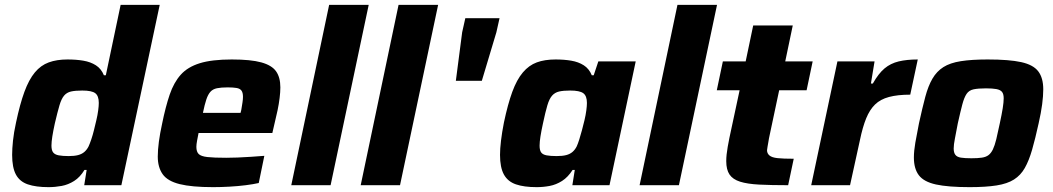

<svg xmlns="http://www.w3.org/2000/svg" viewBox="-20 -763 4338 791"><path d="M180 8Q128 8 94.5 -3.5Q61 -15 45.5 -44Q30 -73 30 -125Q30 -150 33.5 -183.5Q37 -217 46 -258Q62 -334 80.5 -384.5Q99 -435 123.5 -464.5Q148 -494 181 -506Q214 -518 258 -518Q294 -518 323.5 -513Q353 -508 375 -494Q397 -480 408 -453H416L477 -743H638L480 0H327L337 -63H328Q310 -33 285.5 -17.5Q261 -2 234 3Q207 8 180 8ZM263 -120Q286 -120 301.5 -124Q317 -128 327.5 -137Q338 -146 345 -160Q350 -171 356 -188.5Q362 -206 367 -226.5Q372 -247 377 -268Q382 -289 384.5 -308Q387 -327 387 -339Q387 -368 372.5 -379Q358 -390 319 -390Q290 -390 272.5 -386Q255 -382 244 -369Q233 -356 225 -329Q217 -302 206 -255Q199 -223 195.5 -200.5Q192 -178 192 -163Q192 -144 199 -135Q206 -126 222 -123Q238 -120 263 -120Z M858 8Q770 8 720 -4.5Q670 -17 650 -45.5Q630 -74 630 -118Q630 -145 634.5 -179Q639 -213 648 -254Q662 -323 679 -373Q696 -423 724.5 -455Q753 -487 803 -502.5Q853 -518 935 -518Q1013 -518 1056.5 -506Q1100 -494 1117.5 -469Q1135 -444 1135 -403Q1135 -384 1132 -359.5Q1129 -335 1123.5 -308.5Q1118 -282 1111 -254L1102 -215H798Q795 -200 792 -184Q789 -168 789 -158Q789 -138 798.5 -128.5Q808 -119 834.5 -116Q861 -113 912 -113Q932 -113 958.5 -114Q985 -115 1014 -117Q1043 -119 1069 -121L1046 -9Q1024 -4 992.5 0Q961 4 925.5 6Q890 8 858 8ZM816 -298H971L974 -310Q977 -328 979 -341Q981 -354 981 -364Q981 -381 975 -389.5Q969 -398 955 -400.5Q941 -403 918 -403Q891 -403 874 -399.5Q857 -396 847 -385Q837 -374 830 -353Q823 -332 816 -298Z M1180 0 1336 -743H1499L1342 0Z M1466 0 1622 -743H1785L1628 0Z M1858 -430 1884 -630 1897 -688H2038L2025 -630L1965 -430Z M2191 8Q2139 8 2105.5 -3.5Q2072 -15 2056 -44Q2040 -73 2040 -125Q2040 -150 2044 -183.5Q2048 -217 2056 -258Q2072 -334 2090.5 -384.5Q2109 -435 2134 -464.5Q2159 -494 2191.5 -506Q2224 -518 2269 -518Q2304 -518 2333.5 -513Q2363 -508 2385 -494Q2407 -480 2418 -453H2426L2445 -510H2599L2491 0H2338L2348 -63H2339Q2320 -33 2295.5 -17.5Q2271 -2 2244.5 3Q2218 8 2191 8ZM2273 -120Q2297 -120 2312.5 -124Q2328 -128 2338.5 -137Q2349 -146 2356 -160Q2361 -171 2366.5 -188.5Q2372 -206 2377.5 -226.5Q2383 -247 2388 -268Q2393 -289 2395.5 -308Q2398 -327 2398 -339Q2398 -368 2383 -379Q2368 -390 2329 -390Q2301 -390 2283.5 -386Q2266 -382 2254.5 -369Q2243 -356 2235 -329Q2227 -302 2217 -255Q2210 -223 2206.5 -200.5Q2203 -178 2203 -163Q2203 -144 2209.5 -135Q2216 -126 2232 -123Q2248 -120 2273 -120Z M2615 0 2771 -743H2934L2777 0Z M3227 0Q3157 0 3108 -2.5Q3059 -5 3029 -14.5Q2999 -24 2985.5 -44Q2972 -64 2972 -99Q2972 -112 2973.5 -126.5Q2975 -141 2978 -158Q2981 -175 2985 -195L3027 -391H2933L2958 -510H3052L3083 -658H3246L3215 -510H3328L3303 -391H3190L3148 -193Q3147 -188 3145.5 -178Q3144 -168 3142 -158Q3140 -148 3140 -144Q3140 -131 3150 -122.5Q3160 -114 3183.5 -111.5Q3207 -109 3250 -109Z M3322 0 3430 -510H3583L3568 -419H3576Q3599 -460 3624 -481Q3649 -502 3682.5 -510Q3716 -518 3761 -518L3730 -373Q3678 -373 3642.5 -363.5Q3607 -354 3585 -332.5Q3563 -311 3548.5 -275.5Q3534 -240 3523 -187L3482 0Z M3975 8Q3886 8 3836 -3Q3786 -14 3765.5 -41Q3745 -68 3745 -114Q3745 -141 3751 -175.5Q3757 -210 3766 -255Q3780 -319 3792 -364Q3804 -409 3821.5 -439Q3839 -469 3866.5 -486.5Q3894 -504 3938.5 -511Q3983 -518 4049 -518Q4138 -518 4187.5 -507Q4237 -496 4257.5 -469Q4278 -442 4278 -395Q4278 -368 4273.5 -333.5Q4269 -299 4259 -255Q4245 -191 4232 -146Q4219 -101 4202 -71Q4185 -41 4157.5 -23.5Q4130 -6 4085.5 1Q4041 8 3975 8ZM3982 -111Q4008 -111 4025 -113.5Q4042 -116 4052.5 -124Q4063 -132 4070.5 -147.5Q4078 -163 4084.5 -189.5Q4091 -216 4099 -255Q4107 -292 4111 -317Q4115 -342 4115 -358Q4115 -376 4108 -384.5Q4101 -393 4085 -396Q4069 -399 4042 -399Q4010 -399 3991 -395Q3972 -391 3962 -376Q3952 -361 3944.5 -332.5Q3937 -304 3926 -255Q3919 -217 3914 -192Q3909 -167 3909 -151Q3909 -134 3916 -125Q3923 -116 3939 -113.5Q3955 -111 3982 -111Z"/></svg>

Font: Saira Thin
Style: Bold Italic
Weight: 700
Italic angle: -12°
Version: Version 1.101